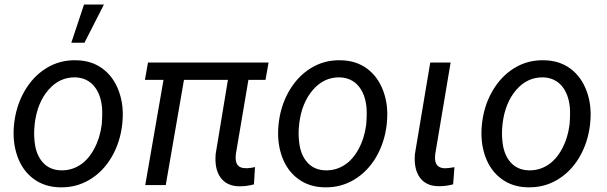

<svg xmlns="http://www.w3.org/2000/svg" viewBox="-20 -798 2616 828"><path d="M33.7 0ZM308.6 -538.1Q375 -537.1 422.4 -502Q469.7 -466.8 492.4 -405Q515.1 -343.3 507.8 -270L506.8 -259.3Q497.6 -182.1 460.9 -119.9Q424.3 -57.6 366.2 -22.9Q308.1 11.7 238.8 9.8Q172.9 8.8 125.2 -26.4Q77.6 -61.5 55.7 -122.1Q33.7 -182.6 40 -255.4Q47.4 -337.4 84.5 -402.8Q121.6 -468.3 179.9 -504.2Q238.3 -540 308.6 -538.1ZM128.9 -254.9Q125.5 -224.1 128.9 -190.9Q133.8 -133.3 163.3 -99.1Q192.9 -64.9 242.2 -63.5Q286.1 -62 323.2 -85.2Q360.4 -108.4 385.7 -155.3Q411.1 -202.1 418.5 -259.3Q422.4 -304.2 419.9 -335Q414.1 -394 384.3 -428.2Q354.5 -462.4 305.2 -464.4Q236.8 -465.8 189 -410.6Q141.1 -355.5 129.9 -266.1ZM342.3 -778.3H428.2L344.2 -613.8H287.6Z M1125 -453.6H1051.3L997.1 -133.3Q995.6 -120.6 996.6 -109.9Q1000 -72.8 1038.6 -72.8Q1056.6 -71.8 1079.6 -77.6L1075.2 -2.9Q1043 5.9 1010.7 5.4Q957.5 4.4 930.9 -32.7Q904.3 -69.8 910.2 -134.8L962.9 -453.6H773.4L694.8 0H606.4L685.1 -453.6H605L618.2 -528.3H1138.2Z M1174.3 0ZM1449.2 -538.1Q1515.6 -537.1 1563 -502Q1610.4 -466.8 1633.1 -405Q1655.8 -343.3 1648.4 -270L1647.5 -259.3Q1638.2 -182.1 1601.6 -119.9Q1564.9 -57.6 1506.8 -22.9Q1448.7 11.7 1379.4 9.8Q1313.5 8.8 1265.9 -26.4Q1218.3 -61.5 1196.3 -122.1Q1174.3 -182.6 1180.7 -255.4Q1188 -337.4 1225.1 -402.8Q1262.2 -468.3 1320.6 -504.2Q1378.9 -540 1449.2 -538.1ZM1269.5 -254.9Q1266.1 -224.1 1269.5 -190.9Q1274.4 -133.3 1304 -99.1Q1333.5 -64.9 1382.8 -63.5Q1426.8 -62 1463.9 -85.2Q1501 -108.4 1526.4 -155.3Q1551.8 -202.1 1559.1 -259.3Q1563 -304.2 1560.5 -335Q1554.7 -394 1524.9 -428.2Q1495.1 -462.4 1445.8 -464.4Q1377.4 -465.8 1329.6 -410.6Q1281.7 -355.5 1270.5 -266.1Z M1923.3 -528.3 1856.9 -133.3Q1855.5 -120.6 1856.4 -109.9Q1859.4 -73.7 1897.9 -72.3Q1914.6 -72.3 1939.9 -77.1L1934.1 -2.9Q1899.4 5.9 1869.1 4.9Q1816.4 3.9 1790 -33.2Q1763.7 -70.3 1769.5 -134.8L1835.4 -528.3Z M2051.3 0ZM2326.2 -538.1Q2392.6 -537.1 2439.9 -502Q2487.3 -466.8 2510 -405Q2532.7 -343.3 2525.4 -270L2524.4 -259.3Q2515.1 -182.1 2478.5 -119.9Q2441.9 -57.6 2383.8 -22.9Q2325.7 11.7 2256.3 9.8Q2190.4 8.8 2142.8 -26.4Q2095.2 -61.5 2073.2 -122.1Q2051.3 -182.6 2057.6 -255.4Q2064.9 -337.4 2102.1 -402.8Q2139.2 -468.3 2197.5 -504.2Q2255.9 -540 2326.2 -538.1ZM2146.5 -254.9Q2143.1 -224.1 2146.5 -190.9Q2151.4 -133.3 2180.9 -99.1Q2210.4 -64.9 2259.8 -63.5Q2303.7 -62 2340.8 -85.2Q2377.9 -108.4 2403.3 -155.3Q2428.7 -202.1 2436 -259.3Q2439.9 -304.2 2437.5 -335Q2431.6 -394 2401.9 -428.2Q2372.1 -462.4 2322.8 -464.4Q2254.4 -465.8 2206.5 -410.6Q2158.7 -355.5 2147.5 -266.1Z"/></svg>

Font: Roboto
Style: Italic
Weight: 400
Italic angle: -12°
Designer: Google
Version: Version 2.134; 2016; ttfautohint (v1.6)